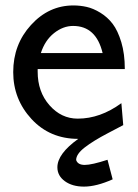

<svg xmlns="http://www.w3.org/2000/svg" viewBox="-20 -505 511 709"><path d="M28.8 -238.8Q28.8 -340.8 94.5 -412.8Q160.2 -484.9 251 -484.9Q275.9 -484.9 300 -479.5Q324.2 -474.1 350.6 -458Q377 -441.9 396 -417Q415 -392.1 428 -349.1Q440.9 -306.2 440.9 -250H119.1V-240.2Q119.1 -166 162.6 -116.5Q206.1 -66.9 267.1 -66.9Q350.1 -66.9 428.2 -124L435.1 -43Q433.1 -42 378.7 -13.4Q324.2 15.1 292.7 39.6Q261.2 64 261.2 85.9Q267.1 104 293 104Q318.8 104 377 85L396 157.2Q335.9 184.1 290 184.1Q247.1 184.1 219.5 164.1Q191.9 144 191.9 112.8Q191.9 63 269 7.8Q164.1 7.8 96.4 -65.4Q28.8 -138.7 28.8 -238.8ZM130.9 -309.1H358.9Q335 -409.2 250 -409.2Q212.9 -409.2 179.4 -382.6Q146 -356 130.9 -309.1Z"/></svg>

Font: CMU Bright
Style: SemiBold
Weight: 600
Version: Version 0.7.0